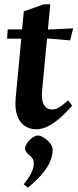

<svg xmlns="http://www.w3.org/2000/svg" viewBox="-20 -587 361 894"><path d="M148.9 15Q118 15 94.7 -1Q71.4 -17 60 -49.4Q48.6 -81.9 53 -130.9L79.1 -406.9H12.9L15.9 -450H82.8L90.9 -534.1L184 -566.9H214.1L203.1 -450H216.9L320.9 -455L306.2 -398.9L214.1 -406.9H198.9L175.9 -163.1Q173 -131 179 -112.1Q185 -93.1 196.8 -85.1Q208.6 -77.1 220.9 -77.1Q234 -77.1 244.1 -81.2Q254.2 -85.4 266.9 -94.9Q279.6 -104.4 297.1 -120L315.9 -95Q283.5 -58 254.4 -33.5Q225.4 -9 199.3 3Q173.2 15 148.9 15ZM110 286.9 90.3 271Q117.4 237.5 126.9 216.1Q136.4 194.6 137.1 178.9Q138.4 162.4 132.3 152.6Q126.1 142.9 117.5 135.9Q108.9 128.9 102.4 120.9Q96 113 97 101.1Q98.6 88.9 108.6 75.6Q118.5 62.2 132.5 53.1Q146.5 43.9 157.2 43.9Q167.1 43.9 183.9 53.9Q200.7 64 213.9 80.6Q227.1 97.1 225.1 116.1Q223.9 139.2 213.5 164.7Q203.1 190.2 178.7 220Q154.4 249.7 110 286.9Z"/></svg>

Font: Ancizar Serif Light
Style: Italic
Weight: 300
Italic angle: -4°
Designer: Cesar Puertas, Viviana Monsalve, Julian Moncada, Julian Prieto, Jose Castro, Felipe Aragon, Mariel Hernandez, Sara Alarc
Version: Version 8.100